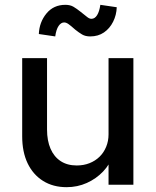

<svg xmlns="http://www.w3.org/2000/svg" viewBox="-20 -766 645 796"><path d="M72 -201V-525H175V-229Q175 -183 189.5 -149.5Q204 -116 231.5 -98Q259 -80 298 -80Q327 -80 351 -89.5Q375 -99 392.5 -116Q410 -133 420 -157Q430 -181 430 -209V-525H533V0H430V-110L448 -122Q436 -85 407.5 -55Q379 -25 340 -7.5Q301 10 256 10Q200 10 158.5 -16Q117 -42 94.5 -89Q72 -136 72 -201ZM292 -643Q273 -660 263.5 -666.5Q254 -673 246 -673Q233 -673 223 -658.5Q213 -644 209 -615L141 -625Q143 -674 172.5 -710Q202 -746 251 -746Q271 -746 284.5 -738Q298 -730 313 -718Q333 -702 342 -695Q351 -688 359 -688Q373 -688 382.5 -703Q392 -718 396 -746L464 -736Q463 -704 449 -676Q435 -648 411 -631.5Q387 -615 354 -615Q334 -615 320.5 -623Q307 -631 292 -643Z"/></svg>

Font: Mach
Style: Regular
Weight: 400
Version: Version 1.002